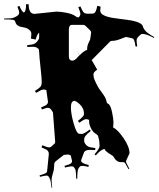

<svg xmlns="http://www.w3.org/2000/svg" viewBox="-59 -852 753 912"><path d="M105 -786.1 209 -796.9Q229 -796.9 256.6 -791.3Q284.2 -785.6 295.9 -777.3Q307.6 -769 311.5 -769Q315.4 -769 319.1 -774.4Q322.8 -779.8 322.8 -786.6Q322.8 -793.5 313 -817.9L322.8 -821.8Q332.5 -798.8 338.6 -793Q344.7 -787.1 355 -787.1H372.1Q381.8 -787.1 386.7 -788.6Q397.5 -792 402.8 -824.2L418.9 -820.8Q417 -805.2 417 -801.8Q417 -774.9 486.3 -765.6Q515.6 -761.7 544.9 -757.8Q615.7 -748.5 620.1 -725.1Q620.1 -722.2 622.1 -720.2L627.9 -710Q638.7 -694.8 673.8 -675.8L671.9 -671.9Q636.7 -690.9 618.2 -690.9H616.2Q611.8 -690.9 600.8 -680.4Q589.8 -669.9 589.8 -660.6Q589.8 -651.4 592.8 -631.8L585 -630.9Q581.1 -656.2 577.4 -662.8Q573.7 -669.4 565.9 -670.9L543 -675.8L540 -676.8Q529.8 -673.3 517.6 -668.5Q492.2 -658.2 478 -658.2H474.1Q466.8 -658.2 462.9 -653.8L374 -564L377 -565.9L402.8 -521Q384.8 -509.8 384.8 -498.3Q384.8 -486.8 388.7 -476.6Q402.8 -441.9 418 -421.9Q444.3 -387.7 446 -374.3Q447.8 -360.8 455.1 -358.9Q466.3 -353 473.1 -319.8Q480 -286.6 480 -271.7Q480 -256.8 478 -247.1Q501 -235.4 528.6 -194.8Q556.2 -154.3 556.2 -124L539.1 -85.9Q539.1 -80.6 555.2 -50.8L550.8 -48.8Q536.6 -76.7 533 -79.3Q529.3 -82 526.9 -82H514.2Q494.1 -82 480 -107.9Q479.5 -109.9 472.7 -114.3Q450.7 -127.4 441.9 -136.2Q440.4 -138.7 439.5 -141.4Q438.5 -144 438 -144Q422.4 -144 396 -113.8L390.1 -119.1Q414.1 -146.5 414.1 -159.2L412.1 -184.1L407.2 -205.1Q404.8 -211.4 399.9 -213.9Q382.3 -223.6 373 -242.9Q363.8 -262.2 363.8 -277.8L364.7 -282.2Q356.9 -286.1 349.1 -286.1Q341.3 -286.1 317.9 -269L311 -277.8Q339.8 -299.3 339.8 -309.1Q339.8 -318.8 338.4 -325.4Q336.9 -332 334.2 -337.4Q331.5 -342.8 328.1 -347.4Q324.7 -352.1 321 -355.5Q317.4 -358.9 313.7 -362.1Q310.1 -365.2 306.9 -367.2Q303.7 -369.1 301 -370.4Q298.3 -371.6 295.9 -373Q277.8 -373 277.8 -342.3Q277.8 -311.5 291 -265.4Q304.2 -219.2 315.9 -216.8H318.8Q321.8 -215.8 330.6 -215.8Q339.4 -215.8 367.2 -236.8L372.1 -230Q352.1 -213.9 346.4 -205.8Q340.8 -197.8 340.8 -188V-181.2Q340.8 -176.3 346.2 -168.2Q351.6 -160.2 360.4 -155.8Q369.1 -151.4 394 -148.9L393.1 -139.2Q382.8 -140.1 366.2 -140.1Q349.6 -140.1 340.8 -129.9L326.2 -90.8Q326.7 -85.4 328.1 -83Q333 -75.7 362.8 -67.9L360.8 -59.1Q342.8 -64 334.2 -64Q325.7 -64 322.3 -62.5Q318.8 -60.1 313.5 -51.3Q308.1 -42.5 308.1 -2.9H303.2Q301.8 -43 297.9 -49.1Q293.9 -55.2 293 -56.4Q292 -57.6 291.3 -58.3Q290.5 -59.1 289.6 -59.8Q288.6 -60.5 287.1 -61Q279.8 -64 250 -56.2L247.1 -64Q271.5 -70.8 277.3 -75.4Q283.2 -80.1 283.2 -87.9L276.9 -113.8L266.1 -118.2L244.1 -116.2Q244.1 -115.2 222.4 -99.4Q200.7 -83.5 199.2 -77.1L196.8 -46.9Q196.8 -43.9 191.4 -25.9Q186 -7.8 186 2Q186 11.7 189 40H186Q182.1 8.8 179.7 2Q177.2 -4.9 173.1 -11.5Q168.9 -18.1 162.1 -18.1Q155.3 -18.1 130.9 -12.2L128.9 -19Q153.3 -25.9 159.2 -30Q165 -34.2 165 -41L172.9 -120.1Q172.9 -130.4 167.2 -136.5Q161.6 -142.6 138.2 -151.9L142.1 -162.1Q166 -151.9 174.6 -151.9Q183.1 -151.9 189 -160.2L200.2 -169.9Q203.1 -174.3 203.1 -179.2L192.9 -314Q192.9 -316.9 190.9 -320.8L184.1 -331.1Q177.2 -339.8 168.5 -339.8Q159.7 -339.8 140.1 -332L136.2 -341.8Q156.7 -349.6 162.8 -355.2Q168.9 -360.8 168.9 -368.2L161.1 -423.8Q155.8 -426.8 147 -426.8Q138.2 -426.8 112.8 -411.1L106.9 -419.9Q126.5 -432.6 132.8 -439.5Q139.2 -446.3 139.2 -463.6Q139.2 -481 133.3 -533.7Q127.4 -586.4 127.2 -601.8Q127 -617.2 123 -621.1H122.1Q113.3 -629.9 96.7 -629.9Q80.1 -629.9 70.8 -628.9L69.8 -637.2Q94.7 -639.6 103.5 -643.8Q112.3 -647.9 118.2 -655.8L125 -666Q127 -669.9 127 -672.9V-696.8Q116.2 -689 110.8 -664.1L87.9 -668.9Q89.8 -682.6 89.8 -692.6Q89.8 -702.6 78.9 -711.2Q67.9 -719.7 54.7 -721.7Q18.6 -726.1 14.2 -747.1Q12.2 -755.9 3.2 -757.8Q-5.9 -759.8 -39.1 -759.8V-764.2Q-9.8 -764.2 -1.2 -765.9Q7.3 -767.6 19.8 -774.7Q32.2 -781.7 32.2 -791Q32.2 -800.3 23.9 -819.8L33.2 -824.2Q45.9 -793 55.2 -793Q64.9 -798.3 64.9 -832H77.1Q77.1 -786.1 105 -786.1ZM283.2 -733.9Q268.1 -733.9 268.1 -711.9V-584Q268.1 -564 285.2 -564Q289.1 -564 294.9 -566.9L303.2 -573.2L317.9 -588.9L303.2 -612.8L318.8 -588.9Q337.9 -609.4 355 -615.2V-620.1Q355 -631.8 358.2 -639.4Q361.3 -647 362.8 -650.9L369.1 -664.1L374 -696.8Q374 -701.2 370.1 -707L345.2 -731Q339.8 -733.9 335.9 -733.9Z"/></svg>

Font: Eater Caps
Style: Regular
Weight: 400
Version: Version 001.002